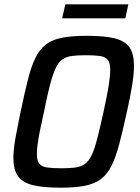

<svg xmlns="http://www.w3.org/2000/svg" viewBox="-20 -862 648 890"><path d="M261 8Q179 8 131.5 -4Q84 -16 63 -46Q42 -76 42 -130Q42 -168 51.5 -221Q61 -274 76 -346Q94 -432 109.5 -493.5Q125 -555 144.5 -594.5Q164 -634 194 -656.5Q224 -679 269.5 -687.5Q315 -696 382 -696Q465 -696 512.5 -684Q560 -672 580.5 -642Q601 -612 601 -557Q601 -519 592.5 -466.5Q584 -414 568 -342Q549 -256 533 -195Q517 -134 497.5 -94.5Q478 -55 448.5 -32.5Q419 -10 374 -1Q329 8 261 8ZM266 -82Q304 -82 329.5 -85.5Q355 -89 373 -101.5Q391 -114 404.5 -142Q418 -170 430.5 -218.5Q443 -267 460 -344Q476 -417 483.5 -463.5Q491 -510 491 -539Q491 -571 479.5 -585Q468 -599 443 -602.5Q418 -606 377 -606Q339 -606 313 -602.5Q287 -599 269 -586.5Q251 -574 238 -546Q225 -518 212 -469.5Q199 -421 184 -344Q173 -295 165.5 -258Q158 -221 154.5 -194.5Q151 -168 151 -148Q151 -117 162.5 -103Q174 -89 199.5 -85.5Q225 -82 266 -82ZM268 -777 283 -842H575L561 -777Z"/></svg>

Font: Saira SemiCondensed Medium
Style: Italic
Weight: 500
Width: 4
Italic angle: -12°
Designer: Hector Gatti with collaboration of the Omnibus-Type team
Foundry: Omnibus-Type
Version: Version 1.101